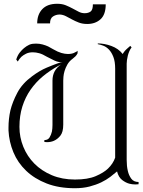

<svg xmlns="http://www.w3.org/2000/svg" viewBox="-20 -979 756 1017"><path d="M651 -132Q651 -99 657 -74Q662 -51 675 -33Q688 -15 714 -15V-3Q705 -2 697 -2Q680 -2 665 -6Q646 -11 627 -25.5Q608 -40 600 -71Q585 -58 564 -42Q543 -26 516 -13Q489 0 454.5 9Q420 18 377 18Q292 18 227.5 -7Q163 -32 118.5 -74.5Q74 -117 51 -172.5Q28 -228 25 -288Q25 -296 25 -303Q25 -349 35 -394Q46 -439 72 -488Q98 -537 150 -575Q190 -605 227 -620.5Q264 -636 287 -644Q292 -646 298.5 -647.5Q305 -649 310 -649Q288 -649 268 -658.5Q248 -668 229 -678Q206 -692 188 -697Q170 -702 154 -702Q133 -702 118 -694.5Q103 -687 93 -678Q82 -667 74 -653L66 -664Q73 -686 84.5 -700.5Q96 -715 107 -724Q120 -735 135 -742Q144 -746 153 -747Q162 -748 171 -748Q189 -748 205.5 -743.5Q222 -739 235 -733Q249 -726 262 -718Q286 -704 305 -698.5Q324 -693 340 -693Q364 -693 378 -702Q386 -705 391 -710V-697Q386 -687 379.5 -680.5Q373 -674 365 -668Q347 -655 337 -637.5Q327 -620 322 -603Q317 -586 316 -572Q315 -558 315 -552V-319Q315 -279 299.5 -260Q284 -241 265 -233Q249 -226 229 -226Q222 -226 215 -227V-237Q234 -237 242.5 -251Q251 -265 255 -282Q258 -298 258 -317Q258 -322 258 -327V-552Q258 -607 303 -637L289 -630Q245 -606 207.5 -575Q170 -544 142 -504Q114 -464 98.5 -415Q83 -366 83 -307Q83 -252 103.5 -201.5Q124 -151 162 -112.5Q200 -74 254.5 -51Q309 -28 377 -28Q445 -28 487 -46Q529 -64 552 -86Q579 -112 590 -144V-615Q590 -653 580.5 -677.5Q571 -702 557 -716.5Q543 -731 527 -737Q511 -743 498 -745V-749Q533 -749 570 -735.5Q607 -722 630 -693Q639 -709 653.5 -721.5Q668 -734 670 -736L677 -728Q670 -719 665 -707.5Q660 -696 657 -684Q654 -672 652.5 -661Q651 -650 651 -642ZM177 -855Q177 -902 204 -930.5Q231 -959 283 -959Q309 -959 328.5 -951Q348 -943 364.5 -934Q381 -925 396.5 -917Q412 -909 428 -909Q448 -909 460 -918Q472 -927 472 -956H540Q540 -902 512.5 -877Q485 -852 442 -852Q417 -852 397.5 -859.5Q378 -867 361.5 -876Q345 -885 329.5 -893Q314 -901 298 -902Q296 -902 295 -902Q277 -902 261 -892Q245 -882 245 -855Z"/></svg>

Font: Milkman
Style: Regular
Weight: 300
Designer: Giulia Boggio / Martin Desinde
Version: Version 1.000